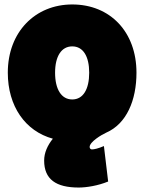

<svg xmlns="http://www.w3.org/2000/svg" viewBox="-20 -590 647 861"><path d="M15 -264C15 -114 93 -2 217 32C193 62 178 95 178 130C178 214 231 251 333 251C367 251 419 243 465 224L446 65C420 76 403 80 392 80C386 80 382 75 382 69C382 46 436 14 456 5C548 -35 592 -141 592 -264C592 -447 474 -570 304 -570C138 -570 15 -447 15 -264ZM304 -382C353 -382 380 -337 380 -264C380 -190 353 -144 304 -144C255 -144 227 -190 227 -264C227 -337 255 -382 304 -382Z"/></svg>

Font: Repo ExtraBlack
Style: Regular
Weight: 400
Designer: Stefan Peev
Foundry: Context Ltd
Version: Version 001.502